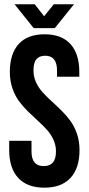

<svg xmlns="http://www.w3.org/2000/svg" viewBox="-20 -868 414 896"><path d="M25.9 -532.2Q25.9 -616.7 67.1 -662.4Q108.4 -708 188 -708Q267.6 -708 308.8 -662.4Q350.1 -616.7 350.1 -532.2V-509.8H246.1V-539.1Q246.1 -607.9 190.9 -607.9Q163.6 -607.9 149.9 -591.6Q136.2 -575.2 136.2 -539.1Q136.2 -509.8 148.2 -483.9Q160.2 -458 179 -437.3Q197.8 -416.5 220.7 -395.8Q243.7 -375 266.6 -352.3Q289.6 -329.6 308.3 -304.2Q327.1 -278.8 339.1 -243.7Q351.1 -208.5 351.1 -168Q351.1 -83.5 309.1 -37.8Q267.1 7.8 187 7.8Q106.9 7.8 64.9 -37.8Q22.9 -83.5 22.9 -168V-210.9H127V-161.1Q127 -92.8 184.1 -92.8Q241.2 -92.8 241.2 -161.1Q241.2 -190.4 229.2 -216.3Q217.3 -242.2 198.5 -262.9Q179.7 -283.7 156.7 -304.4Q133.8 -325.2 110.6 -347.9Q87.4 -370.6 68.6 -396Q49.8 -421.4 37.8 -456.5Q25.9 -491.7 25.9 -532.2ZM47.9 -848.1H142.1L186 -792L231 -848.1H325.2L235.8 -736.8H137.2Z"/></svg>

Font: VL Bebas Neue Bold
Style: Regular
Weight: 700
Designer: Ryoichi Tsunekawa
Foundry: Ryoichi Tsunekawa
Version: Version 1.300